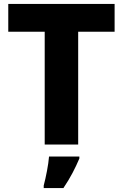

<svg xmlns="http://www.w3.org/2000/svg" viewBox="-20 -800 625 975"><path d="M377 -66V-639H562V-780H22V-639H207V-66ZM383 5V-5H229C226 36 213 101 202 142V155H302C338 102 362 54 383 5Z"/></svg>

Font: Noto Sans Malayalam UI ExtraBold
Style: Regular
Weight: 800
Designer: Jelle Bosma - Monotype Design Team
Foundry: Monotype Imaging Inc.
Version: Version 2.104